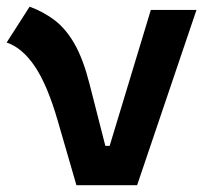

<svg xmlns="http://www.w3.org/2000/svg" viewBox="-25 -547 631 567"><path d="M200.7 0 145.5 -190.4Q115.2 -295.4 78.1 -350.6Q41 -405.8 -5.4 -421.4L62.5 -527.3Q105 -511.7 137.9 -486.1Q170.9 -460.4 196 -415.8Q221.2 -371.1 239.7 -297.9L286.1 -116.2H298.8L420.4 -517.6H555.2L379.9 0Z"/></svg>

Font: Cascadia Code NF
Style: Bold
Weight: 700
Monospace: yes
Designer: Aaron Bell
Foundry: Saja Typeworks
Version: Version 2404.023; ttfautohint (v1.8.4)